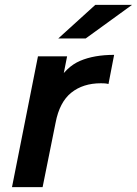

<svg xmlns="http://www.w3.org/2000/svg" viewBox="-20 -764 559 784"><path d="M29 0 135 -534H254L224 -382L213 -426Q250 -491 307 -515.5Q364 -540 446 -540L423 -421Q415 -423 408 -423.5Q401 -424 392 -424Q319 -424 271 -385.5Q223 -347 207 -263L154 0ZM218 -607 369 -744H519L330 -607Z"/></svg>

Font: MOST Montserrat SemiBold
Style: Italic
Weight: 600
Italic angle: -11.3°
Designer: Julieta Ulanovsky
Foundry: Julieta Ulanovsky
Version: Version 8.000;March 11, 2024;FontCreator 15.0.0.2926 64-bit